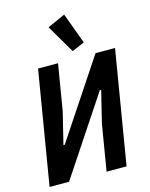

<svg xmlns="http://www.w3.org/2000/svg" viewBox="-139 -1055 890 1142"><g transform="rotate(-15 305.5 -484.0)"><path d="M137 -698H260L213 -415L165 -219H173L283 -385L491 -698H611L495 0H372L419 -283L467 -479H459L362 -333L141 0H21ZM261 -919 370 -968 440 -778 363 -745Z"/></g></svg>

Font: IBM Plex Mono SemiBold
Style: Italic
Weight: 600
Italic angle: -9°
Monospace: yes
Designer: Mike Abbink, Paul van der Laan, Pieter van Rosmalen
Foundry: Bold Monday
Version: Version 2.3